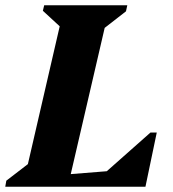

<svg xmlns="http://www.w3.org/2000/svg" viewBox="-47 -710 658 730"><path d="M-27 0 -23 -23 59 -86 180 -610 116 -669 121 -690H437L432 -667L351 -604L222 -48L359 -59L525 -206H549L506 0Z"/></svg>

Font: Platypi
Style: Bold Italic
Weight: 700
Italic angle: -13°
Designer: David Sargent
Foundry: Bolt Cutter Type
Version: Version 1.200; ttfautohint (v1.8.4.7-5d5b)